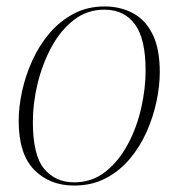

<svg xmlns="http://www.w3.org/2000/svg" viewBox="-20 -566 554 596"><path d="M210 10Q134 10 86 -39Q38 -88 38 -191Q38 -234 48.5 -282.5Q59 -331 80 -377.5Q101 -424 133 -462Q165 -500 208 -523Q251 -546 305 -546Q353 -546 392 -525.5Q431 -505 453.5 -460Q476 -415 476 -342Q476 -300 466 -252Q456 -204 435.5 -157.5Q415 -111 383 -73Q351 -35 308 -12.5Q265 10 210 10ZM210 0Q266 0 307.5 -33Q349 -66 377 -118.5Q405 -171 418.5 -231.5Q432 -292 432 -347Q432 -446 398.5 -491Q365 -536 304 -536Q250 -536 208.5 -503.5Q167 -471 139 -418.5Q111 -366 96.5 -305.5Q82 -245 82 -188Q82 -84 117 -42Q152 0 210 0Z"/></svg>

Font: Noto Serif Display ExtraLight
Style: Italic
Weight: 200
Italic angle: -12°
Designer: Monotype Design Team
Foundry: Monotype Imaging Inc.
Version: Version 2.009